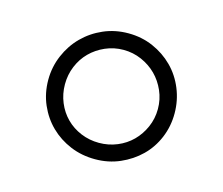

<svg xmlns="http://www.w3.org/2000/svg" viewBox="-57 -674 516 445"><g transform="rotate(15 201.5 -451.0)"><path d="M50 -450Q50 -481 62 -509Q74 -537 94.5 -557.5Q115 -578 142.5 -590Q170 -602 202 -602Q234 -602 261.5 -590Q289 -578 309.5 -557.5Q330 -537 341.5 -509Q353 -481 353 -450Q353 -419 341.5 -391.5Q330 -364 309.5 -344Q289 -324 261.5 -312Q234 -300 202 -300Q170 -300 142.5 -311.5Q115 -323 94.5 -343Q74 -363 62 -390.5Q50 -418 50 -450ZM90 -450Q90 -427 98.5 -406.5Q107 -386 122 -371Q137 -356 157.5 -347.5Q178 -339 201 -339Q224 -339 244.5 -347.5Q265 -356 280 -371Q295 -386 304 -406.5Q313 -427 313 -450Q313 -473 304 -493.5Q295 -514 280 -529Q265 -544 244.5 -553Q224 -562 201 -562Q178 -562 157.5 -553Q137 -544 122 -529Q107 -514 98.5 -493.5Q90 -473 90 -450Z"/></g></svg>

Font: Josefin Sans
Style: Regular
Weight: 400
Designer: Santiago Orozco
Foundry: Typemade
Version: Version 1.0